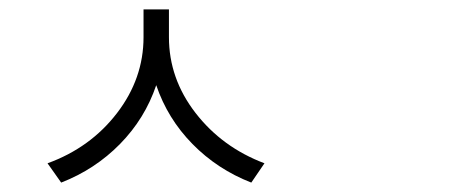

<svg xmlns="http://www.w3.org/2000/svg" viewBox="-20 -785 960 408"><path d="M339 -765V-706Q339 -618 395.5 -545Q452 -472 542 -438L514 -397Q442 -425 389 -479Q336 -533 312 -604Q288 -533 235 -479Q182 -425 110 -397L81 -438Q172 -471 228.5 -544.5Q285 -618 285 -706V-765Z"/></svg>

Font: Noto Sans Korean Light
Style: Regular
Weight: 300
Designer: Ryoko NISHIZUKA  (kana & ideographs); Paul D. Hunt (Latin, Greek & Cyrillic); Wenlong ZHANG  (bopomofo); Sandoll Communi
Foundry: Adobe Systems Incorporated
Version: Version 1.000;PS 1;hotconv 1.0.78;makeotf.lib2.5.61930